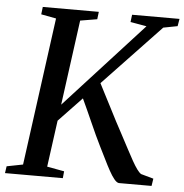

<svg xmlns="http://www.w3.org/2000/svg" viewBox="-61 -794 811 845"><g transform="rotate(5 345.0 -371.5)"><path d="M-8 0 -3.5 -30.5 68 -44.5 156.5 -697.5 90 -710 94 -743H341.5L337.5 -710L263 -697.5L212 -321.5L556 -698L484.5 -710.5L488.5 -743H698L692.5 -710.5L630 -698.5L376 -431Q386.5 -410.5 400.5 -383.2Q414.5 -356 429.8 -326.5Q445 -297 459.2 -269.2Q473.5 -241.5 485.5 -220Q505 -183.5 520.5 -154Q536 -124.5 548.2 -102.8Q560.5 -81 570.5 -67.2Q580.5 -53.5 589 -48L644.5 -32.5L639.5 0H495Q485.5 -1 474.2 -14.8Q463 -28.5 450.8 -50.8Q438.5 -73 425.5 -99.8Q412.5 -126.5 399 -153Q388 -174.5 375.8 -201.2Q363.5 -228 351 -256.2Q338.5 -284.5 326.5 -310.8Q314.5 -337 305 -357.5L202.5 -250L174.5 -44.5L250.5 -30.5L247.5 0Z"/></g></svg>

Font: Merriweather 72pt
Style: Italic
Weight: 400
Italic angle: -7.8°
Version: Version 2.101